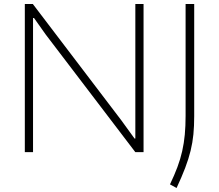

<svg xmlns="http://www.w3.org/2000/svg" viewBox="-20 -760 1092 959"><path d="M829 161Q851 115 866 75Q881 35 890 -5Q899 -45 903 -87.5Q907 -130 907 -181V-740H950V-180Q950 -130 946 -89Q942 -48 932 -7Q922 34 905 78.5Q888 123 862 179ZM104 -740H144L586 -159L652 -68H656V-740H697V0H656L208 -588L150 -670H145V0H104Z"/></svg>

Font: Encode Sans Wide
Style: Thin
Weight: 100
Designer: Pablo Impallari, Andres Torresi
Foundry: Pablo Impallari, Andres Torresi
Version: Version 1.000; ttfautohint (v1.00) -l 8 -r 50 -G 200 -x 14 -